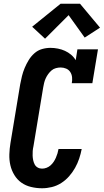

<svg xmlns="http://www.w3.org/2000/svg" viewBox="-20 -999 555 1027"><path d="M205 8Q175 8 146 1Q117 -6 94.5 -22Q72 -38 57 -62.5Q42 -87 35.5 -115Q29 -143 30 -173.5Q31 -204 36 -234L88 -548Q92 -570 97.5 -592Q103 -614 112 -635.5Q121 -657 133.5 -677.5Q146 -698 164 -714Q182 -730 204.5 -736.5Q227 -743 250 -743Q270 -743 290 -739Q310 -735 327.5 -727Q345 -719 360 -706.5Q375 -694 385 -677L394 -735H504L474 -554H364Q367 -570 365.5 -585.5Q364 -601 356 -613.5Q348 -626 334 -632Q320 -638 304 -638Q292 -638 279 -634.5Q266 -631 256 -622.5Q246 -614 238 -603Q230 -592 224.5 -580Q219 -568 216 -555.5Q213 -543 211 -531L159 -217Q156 -204 155 -191.5Q154 -179 154.5 -166.5Q155 -154 157.5 -142Q160 -130 165.5 -119.5Q171 -109 181.5 -103Q192 -97 205 -97Q217 -97 229 -101.5Q241 -106 250.5 -114.5Q260 -123 267 -133.5Q274 -144 279 -155.5Q284 -167 287.5 -178.5Q291 -190 293 -202H417Q412 -176 403.5 -150.5Q395 -125 381.5 -101Q368 -77 349.5 -56Q331 -35 307.5 -20Q284 -5 257.5 1.5Q231 8 205 8ZM221 -792 152 -856 304 -979H408L515 -851L433 -798L347 -918Z"/></svg>

Font: Iosevka Curly Slab XBdObl
Style: Regular
Weight: 800
Italic angle: -9°
Monospace: yes
Designer: Belleve Invis
Foundry: Belleve Invis
Version: Version 11.1.0; ttfautohint (v1.8.3)